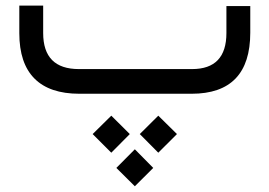

<svg xmlns="http://www.w3.org/2000/svg" viewBox="-20 -334 960 684"><path d="M261.2 -87.9H664.1Q786.6 -87.9 786.6 -216.3V-312.5H871.6V-217.8Q871.6 0 662.6 0H262.7Q156.7 0 102.8 -54.2Q48.8 -108.4 48.8 -215.8V-314H133.8V-216.3Q133.8 -87.9 261.2 -87.9ZM394.5 264.2 460.4 197.8 525.9 264.2 460.4 329.6ZM478 143.6 543.9 78.1 610.4 143.6 543.9 210ZM310.1 143.6 376.5 78.1 442.4 143.6 376.5 210Z"/></svg>

Font: Shabnam FD-WOL
Style: FD-WOL
Weight: 400
Foundry: DejaVu fonts team - Redesigned by Saber Rastikerdar - Based on Vazir font
Version: Version 5.0.1